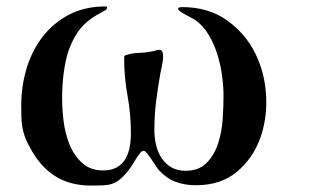

<svg xmlns="http://www.w3.org/2000/svg" viewBox="-20 -569 1040 597"><path d="M475 -414Q484 -414 486 -404.5Q488 -395 486.5 -383Q485 -371 482.5 -359Q480 -347 479 -343Q471 -299 465.5 -254.5Q460 -210 460 -165Q460 -142 465 -119.5Q470 -97 481.5 -79Q493 -61 511.5 -49.5Q530 -38 557 -38Q599 -38 623 -63Q647 -88 658.5 -124Q670 -160 672.5 -200.5Q675 -241 675 -271Q675 -300 670.5 -333.5Q666 -367 656 -399.5Q646 -432 629 -460.5Q612 -489 587 -507Q584 -509 575.5 -513.5Q567 -518 557.5 -523Q548 -528 541 -533Q534 -538 534 -541Q534 -545 538 -546Q542 -547 545 -547Q628 -547 685.5 -506Q743 -465 773.5 -403.5Q804 -342 807.5 -270Q811 -198 788 -136.5Q765 -75 715.5 -34Q666 7 589 7Q555 7 526.5 -3.5Q498 -14 475 -39Q471 -43 464.5 -53Q458 -63 451 -73.5Q444 -84 437.5 -92Q431 -100 428 -100Q421 -100 417 -95Q406 -81 397 -65.5Q388 -50 377 -36Q363 -19 351.5 -10Q340 -1 327 3Q314 7 298.5 7.5Q283 8 263 8Q197 8 150.5 -22Q104 -52 74 -109Q63 -128 57.5 -143.5Q52 -159 49.5 -173.5Q47 -188 46.5 -204Q46 -220 46 -241Q46 -300 62.5 -355.5Q79 -411 112 -454Q145 -497 194 -523Q243 -549 308 -549Q314 -549 313 -544.5Q312 -540 309 -538Q301 -533 293 -529Q285 -525 277 -520Q248 -502 231 -481.5Q214 -461 200 -429Q189 -405 182 -367Q175 -329 173.5 -285.5Q172 -242 177 -198Q182 -154 196.5 -119Q211 -84 236.5 -61.5Q262 -39 300 -39Q326 -39 343 -48.5Q360 -58 369.5 -74Q379 -90 383 -110.5Q387 -131 387 -154Q387 -214 376.5 -271.5Q366 -329 366 -389Q366 -396 370 -397Q390 -404 411 -404.5Q432 -405 452 -409Q458 -410 463.5 -412Q469 -414 475 -414Z"/></svg>

Font: SoukouMincho
Style: Regular
Weight: 400
Designer: Dr. Ken Lunde (project architect, glyph set definition & overall production); Masataka HATTORI  (production & ideograph 
Foundry: Adobe Systems Incorporated
Version: Version 1.00